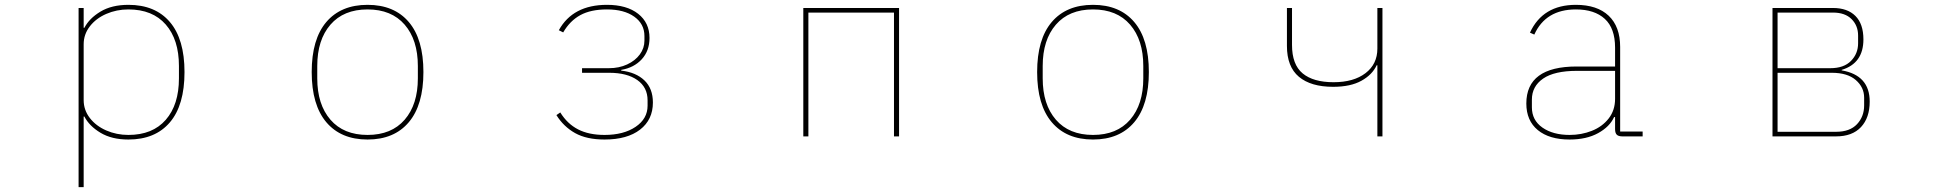

<svg xmlns="http://www.w3.org/2000/svg" viewBox="-20 -564 8040 794"><path d="M305 210V-531H326V-449H329Q349 -488 395.5 -516Q442 -544 511 -544Q622 -544 682.5 -473Q743 -402 743 -266Q743 -129 682.5 -58Q622 13 511 13Q442 13 395.5 -15Q349 -43 329 -82H326V210ZM720 -240V-291Q720 -400 665.5 -462.5Q611 -525 511 -525Q462 -525 419.5 -506.5Q377 -488 351.5 -455Q326 -422 326 -381V-150Q326 -109 351.5 -76Q377 -43 419.5 -24.5Q462 -6 511 -6Q611 -6 665.5 -68.5Q720 -131 720 -240Z M1269 -266Q1269 -402 1329.5 -473Q1390 -544 1500 -544Q1610 -544 1670.5 -473Q1731 -402 1731 -266Q1731 -130 1670.5 -58.5Q1610 13 1500 13Q1390 13 1329.5 -58.5Q1269 -130 1269 -266ZM1708 -240V-291Q1708 -399 1653.5 -462Q1599 -525 1500 -525Q1401 -525 1346.5 -462Q1292 -399 1292 -291V-240Q1292 -132 1346.5 -69Q1401 -6 1500 -6Q1599 -6 1653.5 -69Q1708 -132 1708 -240Z M2281 -88 2297 -99Q2326 -52 2370.5 -29Q2415 -6 2480 -6Q2559 -6 2608.5 -39.5Q2658 -73 2658 -127V-149Q2658 -203 2615.5 -233Q2573 -263 2499 -263H2387V-282H2498Q2540 -282 2573.5 -297.5Q2607 -313 2626 -339Q2645 -365 2645 -396V-415Q2645 -465 2603 -495Q2561 -525 2490 -525Q2423 -525 2380 -501.5Q2337 -478 2309 -430L2291 -439Q2349 -544 2490 -544Q2572 -544 2619 -507Q2666 -470 2666 -407Q2666 -354 2634 -319Q2602 -284 2549 -275V-272Q2610 -265 2645 -231.5Q2680 -198 2680 -140Q2680 -69 2627 -28Q2574 13 2480 13Q2406 13 2358.5 -13.5Q2311 -40 2281 -88Z M3323 0H3302V-531H3698V0H3677V-512H3323Z M4269 -266Q4269 -402 4329.5 -473Q4390 -544 4500 -544Q4610 -544 4670.5 -473Q4731 -402 4731 -266Q4731 -130 4670.5 -58.5Q4610 13 4500 13Q4390 13 4329.5 -58.5Q4269 -130 4269 -266ZM4708 -240V-291Q4708 -399 4653.5 -462Q4599 -525 4500 -525Q4401 -525 4346.5 -462Q4292 -399 4292 -291V-240Q4292 -132 4346.5 -69Q4401 -6 4500 -6Q4599 -6 4653.5 -69Q4708 -132 4708 -240Z M5676 0V-294H5673Q5655 -255 5610 -230Q5565 -205 5493 -205Q5401 -205 5351.5 -246.5Q5302 -288 5302 -374V-531H5323V-378Q5323 -297 5367 -260.5Q5411 -224 5495 -224Q5578 -224 5627 -261.5Q5676 -299 5676 -363V-531H5697V0Z M6292 -136Q6292 -289 6500 -289H6659V-367Q6659 -447 6616.5 -486Q6574 -525 6497 -525Q6372 -525 6325 -421L6307 -429Q6360 -544 6497 -544Q6585 -544 6632.5 -499Q6680 -454 6680 -370V-20H6773V0H6689Q6673 0 6666 -7Q6659 -14 6659 -30V-80H6655Q6637 -40 6589 -13.5Q6541 13 6471 13Q6387 13 6339.5 -26Q6292 -65 6292 -136ZM6659 -155V-271H6501Q6408 -271 6361.5 -239Q6315 -207 6315 -152V-120Q6315 -67 6358.5 -36.5Q6402 -6 6471 -6Q6520 -6 6563 -23Q6606 -40 6632.5 -74Q6659 -108 6659 -155Z M7310 0V-531H7560Q7620 -531 7653 -498Q7686 -465 7686 -401Q7686 -302 7596 -275V-273Q7712 -253 7712 -144Q7712 -77 7676 -38.5Q7640 0 7573 0ZM7549 -282Q7605 -282 7634.5 -312Q7664 -342 7664 -385V-417Q7664 -458 7637 -485Q7610 -512 7560 -512H7331V-282ZM7573 -19Q7630 -19 7659.5 -50.5Q7689 -82 7689 -128V-160Q7689 -203 7654.5 -233Q7620 -263 7555 -263H7331V-19Z"/></svg>

Font: IBM Plex Sans JP Thin
Style: Regular
Weight: 100
Designer: Mike Abbink; Paul van der Laan; Pieter van Rosmalen; Wujin Sim; Yejin Wi; Jinhee Kim; Boomi Park; Yona Kim; Kichan Ma
Foundry: Sandoll Inc.
Version: Version 1.001